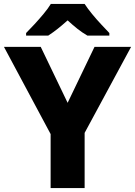

<svg xmlns="http://www.w3.org/2000/svg" viewBox="-20 -951 683 971"><path d="M322 -431 458 -714H643L408 -279V0H236V-273L0 -714H186ZM408 -931Q423 -908 445.5 -880.5Q468 -853 492 -827.5Q516 -802 533 -784V-771H422Q396 -786 372 -805Q348 -824 322 -848Q295 -824 272.5 -806Q250 -788 224 -771H112V-784Q131 -803 154.5 -828.5Q178 -854 200.5 -881Q223 -908 237 -931Z"/></svg>

Font: Noto Sans Thai Looped ExtraBold
Style: Regular
Weight: 800
Designer: Sasikarn Vongin, Ben Mitchell
Foundry: The Fontpad Ltd
Version: Version 1.001; ttfautohint (v1.8.4.7-5d5b)